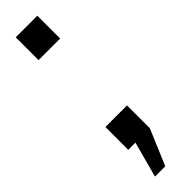

<svg xmlns="http://www.w3.org/2000/svg" viewBox="-242 -539 660 660"><g transform="rotate(-45 88.5 -208.5)"><path d="M36 -547H141V-436H36ZM141 0 86 130H36L71 0H36V-111H141Z"/></g></svg>

Font: League Gothic
Style: Regular
Weight: 400
Designer: The League of Moveable Type
Version: Version 1.560;PS 001.560;hotconv 1.0.56;makeotf.lib2.0.21325